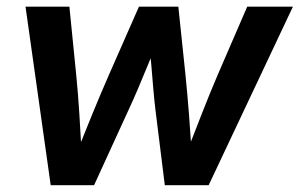

<svg xmlns="http://www.w3.org/2000/svg" viewBox="-20 -542 877 562"><path d="M128.4 0 54.7 -522.5H183.1L203.1 -322.8Q208.5 -268.6 212.2 -209.7Q215.8 -150.9 219.2 -90.3H202.6Q226.6 -150.4 250.7 -209.2Q274.9 -268.1 298.8 -322.8L386.7 -522.5H502L522.9 -322.8Q528.3 -268.6 533 -209.7Q537.6 -150.9 541.5 -90.3H524.4Q547.9 -150.4 570.8 -209.2Q593.8 -268.1 617.2 -322.8L703.6 -522.5H837.4L590.8 0H462.4L435.5 -216.3Q431.6 -248 428.7 -282.2Q425.8 -316.4 422.9 -351.6Q419.9 -386.7 416.5 -420.4H441.4Q427.2 -386.7 412.8 -351.6Q398.4 -316.4 384 -282.5Q369.6 -248.5 354.5 -216.3L255.4 0Z"/></svg>

Font: Inter 28pt SemiBold
Style: Italic
Weight: 600
Italic angle: -9.3988°
Designer: Rasmus Andersson
Foundry: rsms
Version: Version 4.001;git-66647c0bb